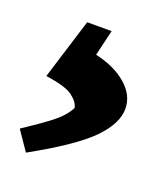

<svg xmlns="http://www.w3.org/2000/svg" viewBox="-74 -52 323 384"><g transform="rotate(20 87.5 140.5)"><path d="M49 -3H101L88 52Q129 61 154.5 83Q180 105 180 134Q180 165 146.5 199.5Q113 234 23 284L-5 243Q30 220 52 203Q74 186 84 167Q82 155 67 143.5Q52 132 9 126Z"/></g></svg>

Font: Alkalami
Style: Regular
Weight: 400
Designer: Becca Hirsbrunner Spalinger
Foundry: SIL International
Version: Version 2.000